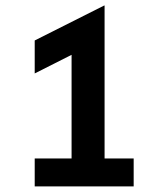

<svg xmlns="http://www.w3.org/2000/svg" viewBox="-20 -667 561 687"><path d="M104.2 0V-100H236.1V-470.8L104.2 -404.2V-522.2L352.6 -647.2H354.2V-100H458.3V0Z"/></svg>

Font: Afacad Flux
Style: Regular
Weight: 400
Designer: Kristian Moeller
Foundry: Dicotype
Version: Version 1.100